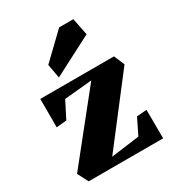

<svg xmlns="http://www.w3.org/2000/svg" viewBox="-173 -826 856 932"><g transform="rotate(-30 255.0 -359.5)"><path d="M411.1 -155.8 466.8 -160.2 467.8 0H50.3L19.5 -59.6L306.2 -418L151.4 -403.3L104 -310.1L46.9 -304.7V-463.9H460L484.9 -404.8L209 -46.4L367.7 -67.4ZM299.8 -718.8H379.4L398.4 -623.5L177.2 -508.8L163.1 -587.4Z"/></g></svg>

Font: Vesper Libre Heavy
Style: Regular
Weight: 900
Designer: Robert Keller & Kimya Gandhi
Foundry: Mota Italic
Version: Version 1.058